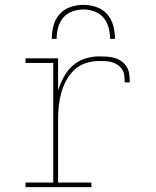

<svg xmlns="http://www.w3.org/2000/svg" viewBox="-20 -770 640 790"><path d="M85 0V-19H199V-511H85V-530H219V-398Q228 -426 242 -452.5Q256 -479 278 -499Q300 -519 329 -528.5Q358 -538 388 -538Q404 -538 420 -537Q436 -536 451.5 -531.5Q467 -527 480.5 -517.5Q494 -508 502 -494Q510 -480 512 -464Q514 -448 514 -431H493Q493 -445 491.5 -458.5Q490 -472 483 -483.5Q476 -495 465 -502.5Q454 -510 441 -514Q428 -518 414.5 -518.5Q401 -519 388 -519Q360 -519 333.5 -510.5Q307 -502 287 -483.5Q267 -465 253.5 -440.5Q240 -416 232.5 -389.5Q225 -363 222 -335.5Q219 -308 219 -281V-19H356V0ZM193 -610Q193 -637 200 -664Q207 -691 225 -711.5Q243 -732 269.5 -741Q296 -750 323 -750Q350 -750 376.5 -741Q403 -732 421 -711.5Q439 -691 446 -664Q453 -637 453 -610H433Q433 -633 427 -656Q421 -679 406 -697Q391 -715 368.5 -723Q346 -731 323 -731Q300 -731 277.5 -723Q255 -715 240 -697Q225 -679 219 -656Q213 -633 213 -610Z"/></svg>

Font: Iosevka Slab Thin Extended
Style: Regular
Weight: 100
Width: 7
Monospace: yes
Designer: Belleve Invis
Foundry: Belleve Invis
Version: Version 11.1.1; ttfautohint (v1.8.3)